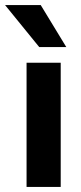

<svg xmlns="http://www.w3.org/2000/svg" viewBox="-20 -739 322 759"><path d="M220 -491H85V0H220ZM141 -719H0L135 -553H242Z"/></svg>

Font: Falling Sky
Style: SeBd
Weight: 600
Designer: Paul D. Hunt
Foundry: Adobe Systems Incorporated
Version: Version 1.02